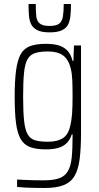

<svg xmlns="http://www.w3.org/2000/svg" viewBox="-20 -736 494 955"><path d="M202 199Q175 199 151 198.5Q127 198 105.5 197Q84 196 65 194V157Q85 158 105.5 159Q126 160 149 160.5Q172 161 196 161Q245 161 273.5 151Q302 141 317 116.5Q332 92 336.5 49Q341 6 341 -59V-68H337Q329 -41 311.5 -24Q294 -7 268.5 0Q243 7 208 7Q160 7 129.5 -4.5Q99 -16 82.5 -45Q66 -74 59.5 -125Q53 -176 53 -255Q53 -335 60 -386.5Q67 -438 83 -466.5Q99 -495 129.5 -506.5Q160 -518 208 -518Q243 -518 269 -511Q295 -504 313.5 -486Q332 -468 341 -433H345L348 -510H383V-78Q383 0 376.5 53Q370 106 351.5 138Q333 170 297.5 184.5Q262 199 202 199ZM219 -31Q266 -31 293 -49Q320 -67 329 -109Q336 -136 338.5 -170.5Q341 -205 341 -255Q341 -305 339.5 -338Q338 -371 332 -395Q321 -440 294 -460Q267 -480 219 -480Q179 -480 154.5 -472Q130 -464 117 -441.5Q104 -419 99.5 -374Q95 -329 95 -255Q95 -179 100 -134Q105 -89 118 -67Q131 -45 155.5 -38Q180 -31 219 -31ZM227 -575Q188 -575 166.5 -585.5Q145 -596 135.5 -614.5Q126 -633 124 -659Q122 -685 122 -716H158Q158 -679 160.5 -655Q163 -631 178 -619Q193 -607 226 -607Q260 -607 274.5 -618.5Q289 -630 293 -654.5Q297 -679 297 -716H333Q333 -685 330.5 -659Q328 -633 319 -614.5Q310 -596 288 -585.5Q266 -575 227 -575Z"/></svg>

Font: Saira Condensed ExtraLight
Style: Regular
Weight: 250
Width: 3
Designer: Hector Gatti with collaboration of the Omnibus-Type team
Foundry: Omnibus-Type
Version: Version 1.101